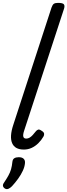

<svg xmlns="http://www.w3.org/2000/svg" viewBox="-27 -1020 466 1330"><path d="M138 16Q76 16 57 -28.5Q38 -73 65 -155L330 -968Q337 -988 346.5 -994Q356 -1000 375 -1000Q407 -1000 415 -990.5Q423 -981 417 -961L140 -114Q131 -87 134.5 -73.5Q138 -60 155 -60Q167 -60 178 -66.5Q189 -73 199.5 -84.5Q210 -96 221 -110Q228 -119 237 -122Q246 -125 260 -115Q277 -105 278.5 -94.5Q280 -84 274 -74Q259 -48 238 -27.5Q217 -7 192 4.5Q167 16 138 16ZM7 286Q-5 278 -6.5 267.5Q-8 257 1 245Q19 218 31 196.5Q43 175 49.5 152.5Q56 130 59 100Q61 83 72.5 76Q84 69 103 69Q126 69 137 80Q148 91 146 110Q144 135 131 163Q118 191 98.5 218Q79 245 56 270Q43 283 31 288Q19 293 7 286Z"/></svg>

Font: Playwrite SK
Style: Regular
Weight: 400
Designer: Veronika Burian, José Scaglione
Foundry: TypeTogether
Version: Version 1.002